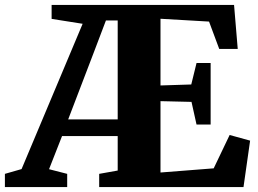

<svg xmlns="http://www.w3.org/2000/svg" viewBox="-71 -763 1051 783"><path d="M-51 0V-54L17 -73.5L266 -666L139.5 -686V-743H883.5L898.5 -563.5H823L781.5 -675L583.5 -686.5V-414.5L709 -418.5L730.5 -506H788V-255H730.5L710 -347.5L583.5 -350.5V-59.5L800.5 -76.5L865.5 -212.5L949 -189.5L922 0H333.5V-54L409 -67.5V-208H182L129 -73L203 -54V0ZM207 -276H409V-679.5H361L310.5 -546.5Z"/></svg>

Font: Merriweather 48pt Black
Style: Regular
Weight: 900
Version: Version 2.100